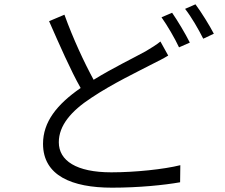

<svg xmlns="http://www.w3.org/2000/svg" viewBox="-20 -830 1040 888"><path d="M776 -771 727 -750C754 -712 789 -652 808 -611L858 -633C837 -675 801 -735 776 -771ZM884 -810 836 -789C865 -752 898 -695 920 -651L969 -674C950 -711 911 -774 884 -810ZM278 -762 207 -732C255 -623 307 -504 353 -423C243 -347 179 -266 179 -165C179 -18 312 38 498 38C622 38 740 26 813 13L814 -66C738 -47 605 -33 495 -33C333 -33 252 -87 252 -172C252 -249 308 -316 403 -378C502 -444 616 -498 685 -534C713 -548 737 -560 758 -573L722 -638C702 -622 681 -609 654 -593C598 -562 504 -517 413 -461C370 -540 318 -651 278 -762Z"/></svg>

Font: Noto Sans CJK HK DemiLight
Style: Regular
Weight: 350
Designer: Ryoko NISHIZUKA 西塚涼子 (kana, bopomofo & ideographs); Paul D. Hunt (Latin, Greek & Cyrillic); Sandoll Communications 산돌커뮤니
Foundry: Adobe
Version: Version 2.004;hotconv 1.0.118;makeotfexe 2.5.65603